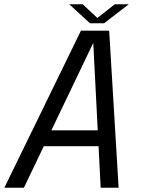

<svg xmlns="http://www.w3.org/2000/svg" viewBox="-38 -884 673 904"><path d="M-17.5 0 343 -739.5H476L520.5 0H436L401 -684H402L74.5 0ZM130.5 -195.5 144.5 -270.5H474L460 -195.5ZM288 -864H351L432 -788.5H406.5L502.5 -864H568.5L452 -774.5H385.5Z"/></svg>

Font: Epilogue
Style: Italic
Weight: 400
Italic angle: -12°
Designer: Tyler Finck
Foundry: Etcetera Type Co
Version: Version 2.112